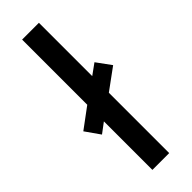

<svg xmlns="http://www.w3.org/2000/svg" viewBox="-274 -776 792 792"><g transform="rotate(-45 122.0 -380.0)"><path d="M71 0V-283L27 -250L-18 -314L71 -380V-760H169V-449L216 -483L262 -420L169 -352V0Z"/></g></svg>

Font: Noto Sans Gurmukhi Condensed Medium
Style: Regular
Weight: 500
Width: 3
Designer: Jelle Bosma - Monotype Design Team
Foundry: Monotype Imaging Inc.
Version: Version 2.004; ttfautohint (v1.8.4.7-5d5b)